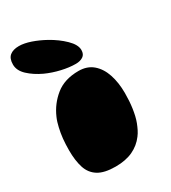

<svg xmlns="http://www.w3.org/2000/svg" viewBox="-175 -719 734 826"><g transform="rotate(-30 192.0 -306.0)"><path d="M154 22.5Q98 22.5 67.8 3.5Q37.5 -15.5 26 -51.5Q14.5 -87.5 14.5 -138Q14.5 -153 15.2 -167.5Q16 -182 17.2 -195.5Q18.5 -209 20.8 -221.8Q23 -234.5 25.8 -246.5Q28.5 -258.5 32 -269.8Q35.5 -281 40 -291Q62.5 -343 106.5 -378.5Q150.5 -414 220 -414Q263 -414 291 -389.8Q319 -365.5 332.5 -324.5Q346 -283.5 346 -232.5Q346 -212.5 344.8 -193.5Q343.5 -174.5 341 -157.2Q338.5 -140 334.8 -123.8Q331 -107.5 325.5 -93.2Q320 -79 313.5 -66Q307 -53 298.5 -42Q275.5 -11 239.8 5.8Q204 22.5 154 22.5ZM226.5 -446Q194 -446 156 -454.8Q118 -463.5 84 -479Q44.5 -497.5 17.2 -523Q-10 -548.5 -10 -578.5Q-10 -608.5 6.2 -621.8Q22.5 -635 51.5 -635Q77 -635 109.8 -623.8Q142.5 -612.5 174 -595Q215.5 -572 246 -542.2Q276.5 -512.5 276.5 -486Q276.5 -464.5 262 -455.2Q247.5 -446 226.5 -446Z"/></g></svg>

Font: Gluten Black
Style: Regular
Weight: 900
Designer: Tyler Finck
Foundry: Etcetera Type Company
Version: Version 1.300